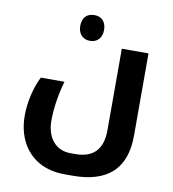

<svg xmlns="http://www.w3.org/2000/svg" viewBox="-95 -733 950 1056"><g transform="rotate(10 380.5 -205.5)"><path d="M347 -507C387 -507 413 -535 413 -579C413 -624 388 -651 347 -651C304 -651 280 -624 280 -579C280 -535 306 -507 347 -507ZM337 240H381C578 240 676 148 676 -35V-495H527V-39C527 62 480 120 377 120H347C267 120 214 58 214 -39C214 -107 227 -190 248 -261H116C84 -198 65 -116 65 -40C65 69 110 158 192 205C233 228 281 240 337 240Z"/></g></svg>

Font: Noto Kufi Arabic
Style: Bold
Weight: 700
Designer: Monotype Design Team, David Williams, Khaled Hosny
Foundry: Google LLC
Version: Version 2.109